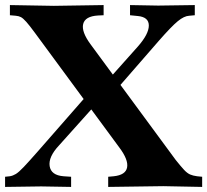

<svg xmlns="http://www.w3.org/2000/svg" viewBox="-40 -733 816 756"><path d="M386 3V-37L408 -39Q455 -44 460.5 -74Q466 -104 430 -152L98 -603Q76 -633 63.5 -647Q51 -661 42.5 -665.5Q34 -670 22 -671L-1 -673V-713L172 -710L368 -713V-673L346 -672Q295 -669 287.5 -638.5Q280 -608 317 -558L652 -103Q672 -78 684.5 -64.5Q697 -51 708.5 -46Q720 -41 736 -39L756 -37V3L603 0ZM-20 3V-37L-1 -39Q11 -41 22.5 -48Q34 -55 53.5 -75.5Q73 -96 109 -137L305 -361L339 -324L192 -160Q150 -115 155.5 -79Q161 -43 210 -39L240 -37V3L122 1ZM405 -365 371 -402 503 -550Q546 -599 546 -632.5Q546 -666 502 -670L472 -673V-713L583 -711L727 -713V-673L705 -671Q685 -670 660 -649.5Q635 -629 586 -573Z"/></svg>

Font: Baskervville
Style: Bold
Weight: 700
Version: Version 1.100